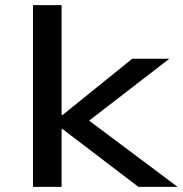

<svg xmlns="http://www.w3.org/2000/svg" viewBox="-20 -725 709 745"><path d="M108 0V-705H219V-279H223L493 -497H637L300 -237L303 -274L669 0H517L223 -224H219V0Z"/></svg>

Font: Nunito Sans 7pt Expanded Medium
Style: Regular
Weight: 500
Width: 7
Designer: Vernon Adams
Foundry: Vernon Adams
Version: Version 3.101;gftools[0.9.27]